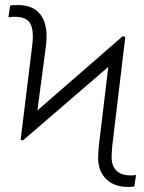

<svg xmlns="http://www.w3.org/2000/svg" viewBox="-20 -737 574 767"><path d="M62.5 -178.7 108.4 -552.7Q111.3 -576.2 111.3 -590.8Q111.3 -632.8 94.7 -651.4Q78.1 -669.9 38.1 -669.9Q27.3 -669.9 13.7 -668L20.5 -714.8Q29.3 -716.8 50.8 -716.8Q105.5 -716.8 134.3 -687.3Q163.1 -657.7 166 -601.6Q166 -574.2 164.1 -557.6L129.4 -295.9L470.7 -592.8L480.5 -588.9L428.7 -156.2Q425.8 -122.6 425.8 -106.4Q428.7 -36.1 503.9 -36.1Q511.7 -36.1 523.4 -38.1L516.6 7.8Q501 9.8 492.2 9.8Q436 9.8 404.8 -21Q373.5 -51.8 372.1 -101.6Q372.1 -134.3 376 -164.1L412.6 -469.7L71.3 -175.8Z"/></svg>

Font: Pretendard ExtraLight
Style: Regular
Weight: 200
Designer: Base glyphs from Inter by Rasmus Andersson; Hangeul glyphs from Noto Sans CJK(Source Han Sans) by Jang Soo-young and Kan
Foundry: Kil Hyung-jin
Version: Version 1.309